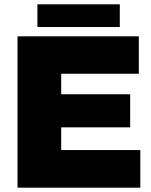

<svg xmlns="http://www.w3.org/2000/svg" viewBox="-20 -868 697 888"><path d="M61 0V-700H622V-527H263V-432H582V-279H263V-174H629V0ZM153 -743V-848H534V-743Z"/></svg>

Font: REM ExtraBold
Style: Regular
Weight: 800
Designer: Octavio Pardo
Foundry: Ashler Design
Version: Version 1.005;gftools[0.9.28]